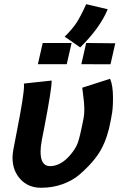

<svg xmlns="http://www.w3.org/2000/svg" viewBox="-20 -884 564 906"><path d="M285.2 -710.9Q322.8 -748 342 -778.1Q361.3 -808.1 386.7 -864.3L488.3 -840.3Q452.1 -752.4 358.4 -660.2Q346.2 -668.9 321.8 -685.8Q297.4 -702.6 285.2 -710.9ZM386.7 -681.2 523.9 -679.7 501.5 -580.6 363.8 -581.1ZM181.6 -681.2H317.9L294.9 -581.1H158.7ZM43 -177.7Q45.9 -192.4 51.5 -222.4Q57.1 -252.4 60.1 -267.1Q93.3 -436 93.3 -478Q93.3 -486.3 92.8 -489.7Q114.7 -492.2 158.4 -496.8Q202.1 -501.5 223.6 -503.9V-499.5Q223.6 -461.9 188.5 -279.8Q182.1 -247.6 177.2 -222.2Q171.4 -191.4 171.4 -168.5Q171.4 -100.1 215.8 -100.1Q265.6 -100.1 310.1 -150.9Q336.9 -182.1 347.2 -210.2Q357.4 -238.3 374.5 -326.7Q377.9 -344.2 377.9 -367.2Q377.9 -383.3 376.5 -399.7Q375 -416 371.6 -442.1Q368.2 -468.3 368.2 -470.2Q390.1 -477.1 433.8 -491.2Q477.5 -505.4 499.5 -512.2Q513.2 -481.4 513.2 -420.9Q513.2 -366.2 506.3 -336.9Q505.9 -335.9 505.9 -334Q505.9 -332 505.4 -331.1Q504.9 -328.1 503.7 -322Q502.4 -315.9 502 -313Q488.3 -236.3 457.3 -179.2Q426.3 -122.1 355 -60.1Q324.2 -33.2 276.9 -15.6Q229.5 2 173.8 2Q113.3 2 76.2 -38.6Q39.1 -79.1 39.1 -140.1Q39.1 -157.2 43 -177.7Z"/></svg>

Font: Fantasque Sans Mono
Style: Bold Italic
Weight: 700
Italic angle: -11°
Monospace: yes
Designer: Jany Belluz
Version: Version 1.7.1